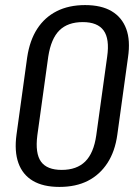

<svg xmlns="http://www.w3.org/2000/svg" viewBox="-20 -728 548 756"><path d="M214 8Q150 8 109.5 -16Q69 -40 52.5 -86Q36 -132 45 -198L87 -502Q97 -569 126.5 -614.5Q156 -660 203.5 -684Q251 -708 315 -708Q379 -708 419.5 -684Q460 -660 477 -614.5Q494 -569 484 -502L442 -198Q433 -132 403 -86Q373 -40 326 -16Q279 8 214 8ZM223 -59Q282 -59 315.5 -92Q349 -125 359 -195L402 -505Q412 -575 388 -608Q364 -641 306 -641Q247 -641 214 -608.5Q181 -576 170 -505L127 -195Q118 -124 141.5 -91.5Q165 -59 223 -59Z"/></svg>

Font: Pathway Extreme Condensed
Style: Italic
Weight: 400
Width: 3
Italic angle: -8°
Version: Version 1.001;gftools[0.9.26]